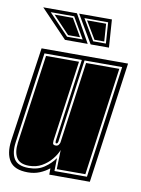

<svg xmlns="http://www.w3.org/2000/svg" viewBox="-88 -714 568 774"><g transform="rotate(10 196.0 -327.0)"><path d="M80 6Q25 6 5 -24.5Q-15 -55 -8 -108L48 -496H402L333 0H167V-26Q150 -12 128 -3Q106 6 80 6ZM80 -12Q118 -12 144 -30Q170 -48 186 -71L185 -18H318L381 -478H227L180 -137L178 -132Q177 -129 172 -129Q169 -129 169 -138L216 -478H63L11 -105Q5 -61 20.5 -36.5Q36 -12 80 -12ZM80 -21Q42 -21 28.5 -43.5Q15 -66 20 -105L71 -469H206L160 -138Q159 -126 162 -123Q165 -120 172 -120Q180 -120 184 -125.5Q188 -131 189 -136L235 -469H371L310 -27H193L195 -106Q188 -87 171.5 -67Q155 -47 132 -34Q109 -21 80 -21ZM135 -546 26 -660H164L228 -546ZM240 -546 173 -660H307L315 -546ZM141 -560H205L155 -646H59ZM248 -560H300L294 -646H197ZM144 -567 76 -639H151L193 -567ZM252 -567 209 -639H287L292 -567Z"/></g></svg>

Font: Alumni Sans Collegiate One SC
Style: Italic
Weight: 400
Italic angle: -8°
Designer: Robert E. Leuschke
Foundry: Robert E. Leuschke
Version: Version 1.100